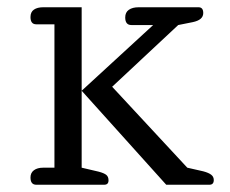

<svg xmlns="http://www.w3.org/2000/svg" viewBox="-20 -509 635 529"><path d="M64 -20Q64 -33 73.5 -40Q83 -47 99 -47H130V-442H80Q64 -442 64 -462Q64 -476 73.5 -482.5Q83 -489 99 -489H205V-47L252 -36Q267 -32 273 -27Q279 -22 279 -12Q279 0 267 0H80Q64 0 64 -20ZM205 -259 402 -440H342Q325 -440 325 -461Q325 -475 335 -482Q345 -489 362 -489H527Q540 -489 540 -473Q540 -454 511 -448L471 -440L289 -270L496 -47L540 -37Q555 -33 562 -27.5Q569 -22 569 -13Q569 0 557 0H438Z"/></svg>

Font: Maitree
Style: Regular
Weight: 400
Designer: CadsonDemak Team
Foundry: CadsonDemak
Version: Version 1.001